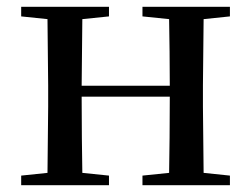

<svg xmlns="http://www.w3.org/2000/svg" viewBox="-20 -542 736 562"><path d="M397 -494 475 -486C476 -432 477 -351 477 -291H219L221 -486L299 -494V-522H42V-494L119 -486L121 -292V-230L119 -36L42 -28V0H299V-28L221 -36C220 -92 219 -179 219 -259H477C477 -179 476 -92 475 -36L397 -28V0H653V-28L576 -36L574 -230V-292L576 -486L653 -494V-522H397Z"/></svg>

Font: Source Han Serif CN Medium
Style: Regular
Weight: 500
Designer: Ryoko NISHIZUKA 西塚涼子 (kana & ideographs); Frank Grießhammer (Latin, Greek & Cyrillic); Wenlong ZHANG 张文龙 (bopomofo); San
Foundry: Adobe
Version: Version 2.002;hotconv 1.1.0;makeotfexe 2.6.0